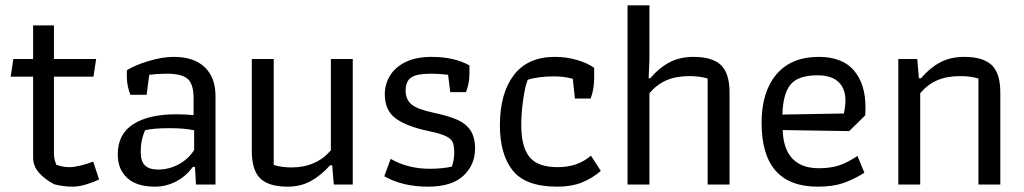

<svg xmlns="http://www.w3.org/2000/svg" viewBox="-20 -691 3836 719"><path d="M183 -1Q150 -18 127 -43Q104 -68 104 -101V-404H20L30 -470H104V-596H182V-470H340L330 -404H182V-116Q182 -95 191 -74Q215 -65 240 -65Q256 -65 281.5 -71Q307 -77 329 -86L351 -19Q331 -9 303 -0.5Q275 8 253 8Q216 8 183 -1Z M421 -113Q421 -189 479 -226Q537 -263 639 -263Q672 -263 705 -260V-322Q705 -376 683 -395.5Q661 -415 605 -415Q571 -415 539 -411L529 -336H468Q455 -371 455 -403V-428Q485 -447 536.5 -462.5Q588 -478 631 -478Q706 -478 746.5 -439.5Q787 -401 787 -331V0H714L710 -66H702Q677 -31 639.5 -11.5Q602 8 560 8Q492 8 456.5 -24.5Q421 -57 421 -113ZM707 -129V-203Q672 -211 615 -211Q552 -211 523 -203Q514 -181 510.5 -163.5Q507 -146 507 -122Q507 -86 523.5 -71Q540 -56 571 -56Q612 -56 648 -75Q684 -94 707 -129Z M923 -126V-470H1005V-73Q1036 -64 1071 -64Q1164 -64 1219 -128V-470H1301V0H1230L1224 -72H1216Q1182 -34 1144 -13Q1106 8 1057 8Q987 8 955 -22.5Q923 -53 923 -126Z M1419 -31 1443 -96Q1508 -59 1589 -59Q1635 -59 1672 -67Q1681 -91 1681 -120Q1681 -146 1675 -159Q1669 -172 1649 -181.5Q1629 -191 1586 -200Q1504 -217 1462.5 -247Q1421 -277 1421 -338Q1421 -375 1440 -407Q1459 -439 1498.5 -458.5Q1538 -478 1596 -478Q1681 -478 1738 -446V-415Q1738 -379 1725 -346H1666L1658 -411Q1626 -415 1592 -415Q1541 -415 1520 -401Q1499 -387 1499 -351Q1499 -319 1520.5 -300.5Q1542 -282 1603 -269Q1660 -257 1692.5 -242.5Q1725 -228 1742 -202.5Q1759 -177 1759 -134Q1759 -74 1715.5 -33Q1672 8 1583 8Q1487 8 1419 -31Z M1852 -222Q1852 -341 1904 -409.5Q1956 -478 2058 -478Q2101 -478 2140.5 -466.5Q2180 -455 2205 -437V-401Q2205 -357 2192 -322H2133L2125 -396Q2093 -405 2053 -405Q2026 -405 1999 -401.5Q1972 -398 1956 -392Q1946 -366 1939 -316.5Q1932 -267 1932 -222Q1932 -142 1962.5 -103.5Q1993 -65 2069 -65Q2143 -65 2193 -108L2230 -51Q2196 -22 2157.5 -7Q2119 8 2067 8Q1948 8 1900 -52.5Q1852 -113 1852 -222Z M2330 -671H2412V-468L2409 -398H2415Q2447 -436 2486 -457Q2525 -478 2577 -478Q2647 -478 2679.5 -447.5Q2712 -417 2712 -344V0H2630V-397Q2599 -406 2563 -406Q2511 -406 2475 -390Q2439 -374 2412 -342V0H2330Z M2832 -231Q2832 -347 2887.5 -412.5Q2943 -478 3046 -478Q3134 -478 3177.5 -427.5Q3221 -377 3221 -289Q3221 -269 3220 -259L3160 -200L2911 -204Q2913 -134 2947 -97.5Q2981 -61 3047 -61Q3092 -61 3124.5 -72.5Q3157 -84 3191 -107L3217 -44Q3177 -19 3138 -5.5Q3099 8 3042 8Q2832 8 2832 -231ZM3140 -266Q3146 -293 3146 -315Q3146 -359 3120 -384Q3094 -409 3041 -409Q2969 -409 2940.5 -374.5Q2912 -340 2910 -262Z M3344 -470H3415L3421 -398H3429Q3461 -436 3500 -457Q3539 -478 3591 -478Q3661 -478 3693.5 -447.5Q3726 -417 3726 -344V0H3644V-397Q3613 -406 3577 -406Q3525 -406 3489 -390Q3453 -374 3426 -342V0H3344Z"/></svg>

Font: Athiti Medium
Style: Regular
Weight: 500
Designer: CadsonDemak Team
Foundry: CadsonDemak
Version: Version 1.032